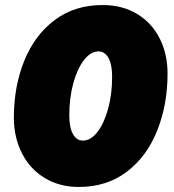

<svg xmlns="http://www.w3.org/2000/svg" viewBox="-20 -730 690 762"><path d="M35 -263Q35 -386 76 -488Q117 -590 196.5 -650Q276 -710 387 -710Q465 -710 523.5 -675Q582 -640 613.5 -578Q645 -516 645 -438Q645 -315 604 -212Q563 -109 483.5 -48.5Q404 12 293 12Q216 12 157.5 -23.5Q99 -59 67 -122Q35 -185 35 -263ZM309 -172Q340 -172 366.5 -206Q393 -240 409 -298Q425 -356 425 -426Q425 -474 410.5 -500Q396 -526 371 -526Q340 -526 313.5 -492Q287 -458 271 -400Q255 -342 255 -272Q255 -224 269.5 -198Q284 -172 309 -172Z"/></svg>

Font: Azeret Mono Black
Style: Italic
Weight: 900
Italic angle: -12°
Designer: Martin Vácha
Foundry: Displaay
Version: Version 1.000; Glyphs 3.0.3, build 3074